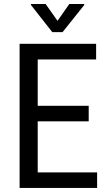

<svg xmlns="http://www.w3.org/2000/svg" viewBox="-20 -927 537 947"><path d="M417.5 -328.6V-405.3H166V-633.8H454.1V-710.9H76.7V0H459V-76.7H166V-328.6ZM263.7 -824.2 205.1 -907.2H132.8V-902.3L237.8 -768.6H288.6L395.5 -902.3V-907.2H321.8Z"/></svg>

Font: Roboto Condensed
Style: Regular
Weight: 400
Designer: Google
Version: Version 2.134; 2016